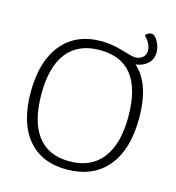

<svg xmlns="http://www.w3.org/2000/svg" viewBox="-111 -839 864 940"><g transform="rotate(15 321.5 -369.0)"><path d="M311 6Q183 6 113.5 -77.5Q44 -161 44 -315Q44 -472 115.5 -558.5Q187 -645 315 -645Q368 -645 423.5 -628Q479 -611 492 -611Q516 -611 531 -624Q546 -637 546 -658Q546 -693 513 -726L515 -733Q531 -744 541 -744Q558 -744 573.5 -717.5Q589 -691 589 -661Q589 -627 566 -605Q543 -583 505 -578Q590 -502 590 -328Q590 -168 517 -81Q444 6 311 6ZM314 -36Q422 -36 479.5 -109Q537 -182 537 -321Q537 -601 319 -601Q210 -601 153.5 -529.5Q97 -458 97 -320Q97 -180 152 -108Q207 -36 314 -36Z"/></g></svg>

Font: Alegreya Sans SC Light
Style: Regular
Weight: 300
Designer: Juan Pablo del Peral
Foundry: Huerta Tipografica
Version: Version 2.007